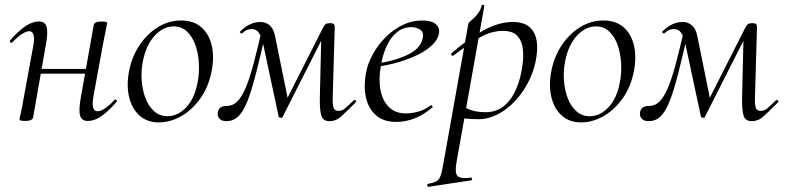

<svg xmlns="http://www.w3.org/2000/svg" viewBox="-20 -482 3182 778"><path d="M82.4 8Q68.2 8 63.6 6.3Q59 4.6 59 1.6Q59 -1.6 64.5 -24.8Q70 -48 74 -74L115 -297Q124.8 -355.6 98.4 -355.6Q86.8 -355.6 68.7 -344Q50.6 -332.4 29.2 -310Q26.2 -306 21.8 -310.5Q17.4 -315 21.2 -318.2Q54.8 -357.2 83.4 -376.1Q112 -395 137.6 -395Q162.4 -395 168.8 -373.3Q175.2 -351.6 165.6 -299.4L114.4 -7.2Q111.8 8 82.4 8ZM119 -183.4 122.8 -202.6H355.2L352.2 -183.4ZM336.4 8.2Q310.8 8.2 304.5 -13.9Q298.2 -36 307.6 -87.4L359.6 -379.6Q362.2 -394.8 390.8 -394.8Q406 -394.8 410.1 -393Q414.2 -391.2 414.2 -388.4Q414.2 -385.2 409.2 -362.4Q404.2 -339.6 399.2 -312.8L358.2 -89.8Q348.4 -31.2 375.6 -31.2Q400.6 -31.2 443.8 -76.8Q447.8 -80.8 451.8 -76.7Q455.8 -72.6 452 -68.6Q418.4 -30.4 390.6 -11.1Q362.8 8.2 336.4 8.2Z M624 14Q576.2 14 545.3 -13.8Q514.4 -41.6 503.2 -88.6Q492 -135.6 502.8 -193Q514 -251.6 544.8 -298.1Q575.6 -344.6 619.6 -371.8Q663.6 -399 713.4 -399Q765.4 -399 796.8 -370.7Q828.2 -342.4 838.4 -295.5Q848.6 -248.6 837.4 -193Q825.2 -129.8 791.7 -82.9Q758.2 -36 713.8 -11Q669.4 14 624 14ZM658.8 -11Q700.4 -11 734.7 -47.3Q769 -83.6 780.8 -149Q788 -186 785.9 -225.3Q783.8 -264.6 772 -298.6Q760.2 -332.6 738.2 -353.8Q716.2 -375 683.6 -375Q642 -375 607.2 -337.8Q572.4 -300.6 559.4 -236Q551.4 -197.4 554 -158Q556.6 -118.6 569.1 -85.2Q581.6 -51.8 604.4 -31.4Q627.2 -11 658.8 -11Z M1315 9Q1289.6 9 1282.3 -12.7Q1275 -34.4 1276 -86.6L1282.2 -347.8L1311.2 -375.6L1124.6 -7.2Q1123.4 -4 1116.8 -4.8Q1110.2 -5.6 1109.2 -9.6L1046.2 -304Q1039.4 -334 1029.1 -349.1Q1018.8 -364.2 1000 -364.2Q990.8 -364.2 981.5 -360.9Q972.2 -357.6 963.2 -348.6Q959.4 -344.8 954.8 -348.2Q950.2 -351.6 954.2 -355.6Q973 -374.4 993.7 -383.7Q1014.4 -393 1035.4 -393Q1056.8 -393 1072.5 -379.6Q1088.2 -366.2 1094.2 -337.6L1148.8 -68.4L1121.6 -39.2L1287.8 -367.4Q1294.2 -380.2 1299.5 -384.2Q1304.8 -388.2 1318.2 -388.2Q1328.6 -388.2 1332.5 -384.6Q1336.4 -381 1336.4 -372.2L1328.2 -89Q1327.2 -61 1331.1 -46.8Q1335 -32.6 1352.2 -32.6Q1365.6 -32.6 1377.3 -42.3Q1389 -52 1413.8 -76Q1416.2 -79.2 1420.7 -75.1Q1425.2 -71 1422 -67.8Q1385.2 -31 1363.4 -11Q1341.6 9 1315 9ZM897.2 9Q878.8 9 869.5 -1.1Q860.2 -11.2 862.4 -26.6Q865.2 -41.6 875 -47.2Q884.8 -52.8 900.4 -52.8Q923 -52.8 941.1 -70.3Q959.2 -87.8 975 -124.9Q990.8 -162 1006.8 -221.5Q1022.8 -281 1042 -365L1059.2 -361Q1035.2 -254.6 1016.9 -183.2Q998.6 -111.8 981.5 -69.6Q964.4 -27.4 944.5 -9.2Q924.6 9 897.2 9Z M1586.2 12Q1533 12 1502.5 -15.8Q1472 -43.6 1462.5 -88.6Q1453 -133.6 1462.8 -185Q1469.2 -222.4 1489.8 -260.5Q1510.4 -298.6 1541.2 -329.9Q1572 -361.2 1610.2 -380.1Q1648.4 -399 1691.4 -399Q1727.6 -399 1745.3 -384.6Q1763 -370.2 1758.6 -345Q1754 -321.4 1731.2 -299.4Q1708.4 -277.4 1672.1 -259.6Q1635.8 -241.8 1591.3 -229.1Q1546.8 -216.4 1499.2 -210.6L1501.2 -223.6Q1577.8 -234.6 1630.2 -259.3Q1682.6 -284 1692 -324Q1699.2 -350.8 1683.1 -361.4Q1667 -372 1646.6 -372Q1613.2 -372 1587.9 -351.1Q1562.6 -330.2 1546.7 -295.2Q1530.8 -260.2 1523.8 -218Q1513.4 -162.2 1521.6 -118.2Q1529.8 -74.2 1555.8 -48.3Q1581.8 -22.4 1624.4 -22.4Q1648.2 -22.4 1674.3 -29.4Q1700.4 -36.4 1724.8 -55Q1727.6 -57 1731.1 -53Q1734.6 -49 1731.8 -46.2Q1693.8 -14.8 1657.7 -1.4Q1621.6 12 1586.2 12Z M1716.6 275Q1712.8 276 1711.7 270Q1710.6 264 1714.6 263Q1737 258.8 1748.1 252.7Q1759.2 246.6 1765 231.1Q1770.8 215.6 1775.8 185L1877.8 -386Q1877.8 -389 1885 -395.1Q1892.2 -401.2 1901.9 -410.4Q1911.6 -419.6 1919.9 -431.9Q1928.2 -444.2 1931.4 -459.2Q1932.6 -463.2 1938 -462.2Q1943.4 -461.2 1942.4 -457.2L1829.4 178Q1822.4 218.6 1833.9 231Q1845.4 243.4 1886.8 237.8Q1890.8 236.2 1892.4 242Q1894 247.8 1889 248.8ZM1919 1Q1882 1 1863.5 -2Q1845 -5 1831 -8L1841 -60.4Q1860.4 -46.8 1885.4 -37.1Q1910.4 -27.4 1947.2 -27.4Q1991.6 -27.4 2022.2 -52.5Q2052.8 -77.6 2071.7 -121.4Q2090.6 -165.2 2097.4 -220Q2102.2 -254.4 2098.3 -285.6Q2094.4 -316.8 2076.3 -336.8Q2058.2 -356.8 2017.2 -356.8Q1970.8 -356.8 1924.2 -330.1Q1877.6 -303.4 1816.4 -256Q1813.2 -254.4 1809.3 -259Q1805.4 -263.6 1808.6 -265.2Q1868.6 -318.2 1933.1 -355.6Q1997.6 -393 2059 -393Q2115 -393 2139.4 -357Q2163.8 -321 2153.8 -253Q2146.8 -202 2124.1 -156Q2101.4 -110 2068.7 -74.5Q2036 -39 1997.2 -19Q1958.4 1 1919 1Z M2335 14Q2287.2 14 2256.3 -13.8Q2225.4 -41.6 2214.2 -88.6Q2203 -135.6 2213.8 -193Q2225 -251.6 2255.8 -298.1Q2286.6 -344.6 2330.6 -371.8Q2374.6 -399 2424.4 -399Q2476.4 -399 2507.8 -370.7Q2539.2 -342.4 2549.4 -295.5Q2559.6 -248.6 2548.4 -193Q2536.2 -129.8 2502.7 -82.9Q2469.2 -36 2424.8 -11Q2380.4 14 2335 14ZM2369.8 -11Q2411.4 -11 2445.7 -47.3Q2480 -83.6 2491.8 -149Q2499 -186 2496.9 -225.3Q2494.8 -264.6 2483 -298.6Q2471.2 -332.6 2449.2 -353.8Q2427.2 -375 2394.6 -375Q2353 -375 2318.2 -337.8Q2283.4 -300.6 2270.4 -236Q2262.4 -197.4 2265 -158Q2267.6 -118.6 2280.1 -85.2Q2292.6 -51.8 2315.4 -31.4Q2338.2 -11 2369.8 -11Z M3026 9Q3000.6 9 2993.3 -12.7Q2986 -34.4 2987 -86.6L2993.2 -347.8L3022.2 -375.6L2835.6 -7.2Q2834.4 -4 2827.8 -4.8Q2821.2 -5.6 2820.2 -9.6L2757.2 -304Q2750.4 -334 2740.1 -349.1Q2729.8 -364.2 2711 -364.2Q2701.8 -364.2 2692.5 -360.9Q2683.2 -357.6 2674.2 -348.6Q2670.4 -344.8 2665.8 -348.2Q2661.2 -351.6 2665.2 -355.6Q2684 -374.4 2704.7 -383.7Q2725.4 -393 2746.4 -393Q2767.8 -393 2783.5 -379.6Q2799.2 -366.2 2805.2 -337.6L2859.8 -68.4L2832.6 -39.2L2998.8 -367.4Q3005.2 -380.2 3010.5 -384.2Q3015.8 -388.2 3029.2 -388.2Q3039.6 -388.2 3043.5 -384.6Q3047.4 -381 3047.4 -372.2L3039.2 -89Q3038.2 -61 3042.1 -46.8Q3046 -32.6 3063.2 -32.6Q3076.6 -32.6 3088.3 -42.3Q3100 -52 3124.8 -76Q3127.2 -79.2 3131.7 -75.1Q3136.2 -71 3133 -67.8Q3096.2 -31 3074.4 -11Q3052.6 9 3026 9ZM2608.2 9Q2589.8 9 2580.5 -1.1Q2571.2 -11.2 2573.4 -26.6Q2576.2 -41.6 2586 -47.2Q2595.8 -52.8 2611.4 -52.8Q2634 -52.8 2652.1 -70.3Q2670.2 -87.8 2686 -124.9Q2701.8 -162 2717.8 -221.5Q2733.8 -281 2753 -365L2770.2 -361Q2746.2 -254.6 2727.9 -183.2Q2709.6 -111.8 2692.5 -69.6Q2675.4 -27.4 2655.5 -9.2Q2635.6 9 2608.2 9Z"/></svg>

Font: Cormorant Infant Light
Style: Italic
Weight: 300
Italic angle: -10°
Designer: Christian Thalmann (Catharsis Fonts)
Foundry: Catharsis Fonts
Version: Version 4.001